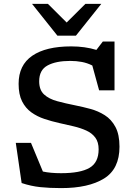

<svg xmlns="http://www.w3.org/2000/svg" viewBox="-20 -955 698 985"><path d="M593 -202.5Q593 -88 513.5 -39Q434 10 294 10Q234 10 186.5 5Q139 0 91 -16L61 -222H139L200 -75Q239 -66.5 293.5 -66.5Q392 -66.5 439 -93.8Q486 -121 486 -189Q486 -226 469 -249Q452 -272 422.8 -285.2Q393.5 -298.5 357.5 -307Q321.5 -315.5 283 -324Q245 -332.5 208 -344.8Q171 -357 141 -378.5Q111 -400 93.2 -435.2Q75.5 -470.5 75.5 -525Q75.5 -621 145.5 -669Q215.5 -717 345.5 -717Q416 -717 474.5 -699L507.5 -742H567.5V-491.5H488.5L453.5 -619Q427.5 -632 399.8 -637.2Q372 -642.5 340.5 -642.5Q267 -642.5 224 -619.2Q181 -596 181 -538Q181 -493.5 206 -470.5Q231 -447.5 273.2 -436Q315.5 -424.5 366 -414.5Q404 -407 443.8 -396.2Q483.5 -385.5 517.5 -364Q551.5 -342.5 572.2 -303.8Q593 -265 593 -202.5ZM499.5 -935 369.5 -772H274.5L144.5 -935H226L322 -839.5L418 -935Z"/></svg>

Font: Newsreader Caption
Style: Regular
Weight: 400
Designer: Hugues Gentile
Foundry: Production Type
Version: Version 1.001